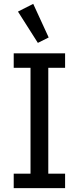

<svg xmlns="http://www.w3.org/2000/svg" viewBox="-20 -974 409 994"><path d="M51 0V-75H138V-623H51V-698H317V-623H230V-75H317V0ZM73 -914 152 -954 232 -780 176 -752Z"/></svg>

Font: IBM Plex Sans Condensed Text
Style: Regular
Weight: 450
Width: 3
Designer: Mike Abbink, Paul van der Laan, Pieter van Rosmalen
Foundry: Bold Monday
Version: Version 1.1